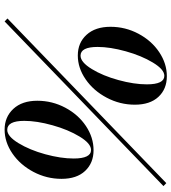

<svg xmlns="http://www.w3.org/2000/svg" viewBox="26 -786 764 857"><g transform="rotate(90 408.5 -357.0)"><path d="M62 -7.8 796.9 -716.8 810.1 -704.1 75.2 4.9ZM99.1 -467.8Q99.1 -534.2 130.1 -592.5Q161.1 -650.9 212.2 -685.1Q263.2 -719.2 319.8 -719.2Q377 -719.2 411.9 -681.6Q446.8 -644 446.8 -576.2Q446.8 -509.8 415.5 -450.7Q384.3 -391.6 333.5 -356.7Q282.7 -321.8 227.1 -321.8Q170.4 -321.8 134.8 -360.8Q99.1 -399.9 99.1 -467.8ZM189 -410.2Q189 -334 228 -334Q256.8 -334 287.4 -383.8Q317.9 -433.6 336.9 -503.2Q356 -572.8 356 -629.9Q356 -708 317.9 -708Q289.6 -708 258.8 -657Q228 -606 208.5 -535.9Q189 -465.8 189 -410.2ZM429.2 -141.1Q429.2 -207.5 460.2 -265.9Q491.2 -324.2 542.2 -358.2Q593.3 -392.1 649.9 -392.1Q707 -392.1 742.4 -354.5Q777.8 -316.9 777.8 -249Q777.8 -182.6 746.6 -123.5Q715.3 -64.5 664.6 -29.8Q613.8 4.9 558.1 4.9Q501.5 4.9 465.3 -34.2Q429.2 -73.2 429.2 -141.1ZM519 -83Q519 -6.8 559.1 -6.8Q587.9 -6.8 618.4 -56.9Q648.9 -106.9 668 -176.5Q687 -246.1 687 -303.2Q687 -380.9 648.9 -380.9Q620.1 -380.9 589.1 -329.8Q558.1 -278.8 538.6 -208.7Q519 -138.7 519 -83Z"/></g></svg>

Font: Nyght Serif Medium Italic
Style: Regular
Weight: 500
Italic angle: -16°
Designer: Maksym Kobuzan
Version: Version 0.410;Glyphs 3.1.2 (3151)